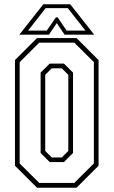

<svg xmlns="http://www.w3.org/2000/svg" viewBox="-20 -878 531 898"><path d="M153 0 50 -103V-597L153 -700H338L441 -597V-103L338 0ZM163.5 -22.5H327.5L419 -113.5V-587.5L327.5 -678.5H163.5L72 -587.5V-113.5ZM212.5 -120 170 -162.5V-538.5L212.5 -580.5H279L321.5 -538.5V-162.5L279 -120ZM222 -141.5H269L299.5 -172V-528L269 -558.5H222L191.5 -528V-172ZM182.5 -858H308.5L420.5 -716H282L245.5 -770L209 -716H70.5ZM193.5 -840 111.5 -735H199L241.5 -797H249.5L291.5 -735H379.5L297 -840Z"/></svg>

Font: Tourney Condensed ExtraLight
Style: Regular
Weight: 200
Width: 3
Designer: Tyler Finck
Foundry: Etcetera Type Co
Version: Version 1.010; ttfautohint (v1.8.3)